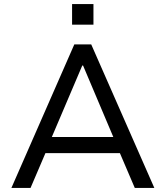

<svg xmlns="http://www.w3.org/2000/svg" viewBox="-20 -923 813 943"><path d="M36 0 345 -705H428L738 0H642L556 -201L601 -171H172L216 -201L130 0ZM384 -601 226 -230 201 -250H572L545 -230L388 -601ZM334 -802V-903H439V-802Z"/></svg>

Font: Nunito Sans 7pt
Style: Regular
Weight: 400
Designer: Vernon Adams
Foundry: Vernon Adams
Version: Version 3.101;gftools[0.9.27]